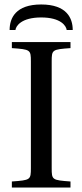

<svg xmlns="http://www.w3.org/2000/svg" viewBox="-20 -838 368 858"><path d="M23 -704H49C51 -722 76 -760 164 -760C252 -760 276 -722 278 -704H305C305 -757 278 -818 164 -818C50 -818 23 -757 23 -704ZM33 0H295V-27C213 -33 211 -34 211 -87V-563C211 -616 213 -617 295 -623V-650H33V-623C116 -617 118 -616 118 -563V-87C118 -34 116 -33 33 -27Z"/></svg>

Font: erewhon
Style: Regular
Weight: 400
Version: Version 1.0.0